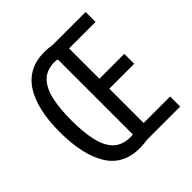

<svg xmlns="http://www.w3.org/2000/svg" viewBox="-190 -870 1025 1025"><g transform="rotate(-45 323.0 -357.0)"><path d="M293 -719Q310 -719 325 -717.5Q340 -716 354 -714H601V-639H401V-410H589V-335H401V-76H601V0H355Q340 1 324.5 3Q309 5 291 5Q168 5 109 -90.5Q50 -186 50 -359Q50 -532 111 -625.5Q172 -719 293 -719ZM294 -643Q233 -642 199 -606.5Q165 -571 151.5 -507.5Q138 -444 138 -358Q138 -271 152 -207Q166 -143 200.5 -108Q235 -73 296 -72Q307 -72 317 -74V-639Q309 -643 294 -643Z"/></g></svg>

Font: Noto Sans Gurmukhi ExtraCondensed
Style: Regular
Weight: 400
Width: 2
Designer: Jelle Bosma - Monotype Design Team
Foundry: Monotype Imaging Inc.
Version: Version 2.004; ttfautohint (v1.8.4.7-5d5b)